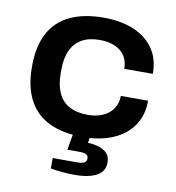

<svg xmlns="http://www.w3.org/2000/svg" viewBox="-81 -612 799 873"><g transform="rotate(10 318.0 -175.5)"><path d="M329 12Q237 12 173.5 -18Q110 -48 77.5 -109.5Q45 -171 45 -264Q45 -357 77.5 -418Q110 -479 173.5 -509Q237 -539 329 -539Q387 -539 435 -525.5Q483 -512 518.5 -485Q554 -458 573 -418.5Q592 -379 592 -326H460Q460 -362 443.5 -386.5Q427 -411 397 -423.5Q367 -436 328 -436Q279 -436 246 -417.5Q213 -399 196 -362.5Q179 -326 179 -272V-255Q179 -202 196 -165Q213 -128 247.5 -109.5Q282 -91 333 -91Q371 -91 401 -104Q431 -117 448.5 -142Q466 -167 466 -202H592Q592 -150 572.5 -110Q553 -70 518 -43Q483 -16 435 -2Q387 12 329 12ZM326 188Q297 188 265.5 185.5Q234 183 210 178V130H323Q343 130 354.5 125Q366 120 366 105Q366 92 357 86.5Q348 81 325 81H269L287 -20H365L356 34Q384 35 407.5 42.5Q431 50 445 65Q459 80 459 107Q459 132 446.5 148Q434 164 414 172.5Q394 181 371 184.5Q348 188 326 188Z"/></g></svg>

Font: Archivo SemiExpanded SemiBold
Style: Regular
Weight: 600
Width: 6
Designer: Hector Gatti
Foundry: Omnibus-Type
Version: Version 2.001